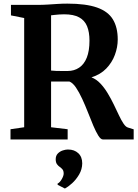

<svg xmlns="http://www.w3.org/2000/svg" viewBox="-20 -770 760 1060"><path d="M38 0V-56.5L113.5 -67.5V-670.5L40.5 -685V-743H184Q216.5 -743 243.5 -744.8Q270.5 -746.5 296.5 -748.2Q322.5 -750 351.5 -750Q454.5 -750 515.5 -728.5Q576.5 -707 603.2 -663Q630 -619 630 -552Q630 -509.5 614.2 -467Q598.5 -424.5 566.5 -391.5Q534.5 -358.5 485 -343Q512 -332.5 534 -309.2Q556 -286 574.2 -255.8Q592.5 -225.5 608 -193.5Q623.5 -161.5 636.5 -133.8Q649.5 -106 661.8 -87.8Q674 -69.5 686 -66L718 -56V0H548.5Q536 0 522.8 -21.2Q509.5 -42.5 495.2 -76.2Q481 -110 465.8 -149Q450.5 -188 433.8 -224.2Q417 -260.5 399.5 -286.5Q382 -312.5 363 -320Q353 -320 339 -320Q325 -320 310.5 -320Q296 -320 283 -320Q270 -320 262 -320V-67.5L353.5 -56.5V0ZM352.5 -378Q389.5 -378 417 -396.5Q444.5 -415 459.2 -452Q474 -489 474 -545.5Q474 -592.5 460.8 -625Q447.5 -657.5 417 -674.2Q386.5 -691 334 -691Q319.5 -691 306.5 -690Q293.5 -689 282.5 -687.8Q271.5 -686.5 262 -685.5V-380.5Q272 -379 290.2 -378.5Q308.5 -378 326.2 -378Q344 -378 352.5 -378ZM434 132Q433.5 165 416.8 193.5Q400 222 377.8 242Q355.5 262 339 270.5H337.5L298.5 250.5L297.5 244Q310.5 237.5 321 219Q331.5 200.5 331.5 188.5Q331.5 173 325 165.2Q318.5 157.5 310.5 152Q302 146.5 294.8 136.8Q287.5 127 287.5 109.5Q287.5 89.5 299.2 77.5Q311 65.5 326.8 60.5Q342.5 55.5 353 55.5H356Q390.5 55.5 412.2 75.8Q434 96 434 132Z"/></svg>

Font: Merriweather 28pt
Style: Bold
Weight: 700
Version: Version 2.100